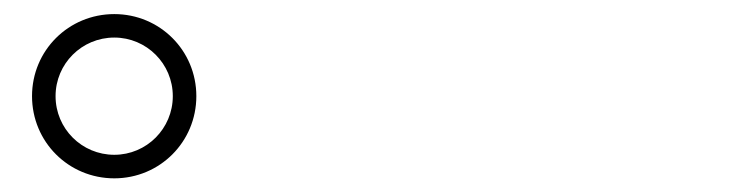

<svg xmlns="http://www.w3.org/2000/svg" viewBox="-20 -865 1040 274"><path d="M143.1 -610.5C208.1 -610.5 260.2 -662.6 260.2 -727.8C260.2 -792.9 208.1 -844.9 143.1 -844.9C77.8 -844.9 25.7 -792.9 25.7 -727.8C25.7 -662.6 77.8 -610.5 143.1 -610.5ZM143.1 -644.1C96.7 -644.1 59.3 -681.5 59.3 -727.8C59.3 -774 96.7 -811.4 143.1 -811.4C189.2 -811.4 226.6 -774 226.6 -727.8C226.6 -681.5 189.2 -644.1 143.1 -644.1Z"/></svg>

Font: Source Han Serif TW VF
Style: Regular
Weight: 250
Designer: Ryoko NISHIZUKA 西塚涼子 (kana & ideographs); Frank Grießhammer (Latin, Greek & Cyrillic); Wenlong ZHANG 张文龙 (bopomofo); San
Foundry: Adobe
Version: Version 2.002;hotconv 1.1.0;makeotfexe 2.6.0